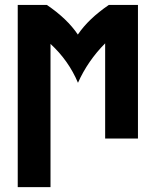

<svg xmlns="http://www.w3.org/2000/svg" viewBox="-20 -557 626 772"><path d="M534.7 0H402.8V-382.8Q333 -312.5 293.5 -224.1Q255.9 -313.5 183.1 -380.4V195.3H51.3V-537.1H168.5Q250.5 -481.4 293 -418Q335.9 -481.4 417.5 -537.1H534.7Z"/></svg>

Font: Consola Mono
Style: Bold
Weight: 700
Monospace: yes
Designer: Wojciech Kalinowski "wmk69" (wmk69@o2.pl)
Foundry: Wojciech Kalinowski "wmk69" (wmk69@o2.pl)
Version: Version 2.1.0